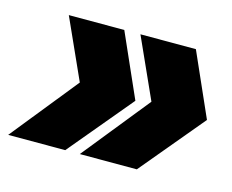

<svg xmlns="http://www.w3.org/2000/svg" viewBox="-88 -596 699 578"><g transform="rotate(15 261.5 -307.0)"><path d="M-22 -109.9 145.5 -317.9 61 -505.4H233.9L321.3 -308.1L155.8 -109.9ZM201.2 -109.9 368.7 -317.9 284.2 -505.4H457L544.4 -308.1L378.9 -109.9Z"/></g></svg>

Font: Schibsted Grotesk Black
Style: Italic
Weight: 900
Italic angle: -12°
Designer: Bakken & Baeck AS, Henrik Kongsvoll
Foundry: Schibsted ASA
Version: Version 1.100;gftools[0.9.25]